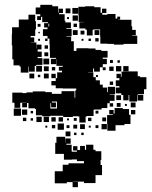

<svg xmlns="http://www.w3.org/2000/svg" viewBox="-20 -546 630 796"><path d="M64 -99H40V-120H31V-162H73V-160H90V-163H116V-167H168V-164H195V-157H216H235V-168H289V-141H292V-171H296V-179H284H240V-180H211V-222H193V-240H211V-222H217V-246H237V-253H224V-269H240V-273H214V-301H213V-280H191V-302H212V-306H187V-335H186V-364H185V-386H177V-376H167V-386H177V-397H158V-425H177V-432H163V-450H179V-454H155V-476H150V-463H134V-479H147V-487H128V-515H147V-526H197V-520H221V-494H223V-510H241V-492H225V-487H248V-460H251V-453H274V-429H255V-426H277V-396H255V-394H275V-375H286V-335H297V-346H347V-345H376V-339H400V-335H426V-307H406V-302H423V-280H406V-267H418V-255H406V-267H394V-249H370V-262H366V-247H345V-246H367V-226H377V-213H394V-195H406V-183H424V-164H427V-186H457V-156H435V-154H455V-128H435V-118H425V-98H401V-92H372V-91H368V-65H340V-63H335V-38H309V-63H304V-64H282V-61H242V-66H217H189V-64H155V-68H129V-94H155H125V-97H98V-119H92V-101H72V-120H64ZM364 -399H340V-423H334V-428H309V-454H326V-455H306V-484H305V-518H333V-520H371V-516H397V-493H403V-510H421V-492H404V-485H425V-488H459V-469H466V-477H478V-465H470V-464H479H525V-437H528V-422H543V-400H528V-398H549V-364H519H492V-361H452V-364H425V-365H396V-394H395V-424H370V-423H364ZM304 -489H280V-513H304ZM272 -491H252V-511H272ZM98 -245H66V-270H61V-275H36V-300H31V-342V-358H29V-404H30V-433H58V-465H98V-485H126V-458H129V-424H126V-397H107V-391H122V-371H108V-370H131V-345H132V-361H152V-341H136V-332H153V-310H136V-305H156V-277H130V-273H124V-249H100V-270H98ZM303 -460H281V-482H303ZM266 -467H258V-475H266ZM404 -457H414H404ZM299 -434H285V-448H299ZM184 -436V-448H181V-436ZM148 -435H136V-447H148ZM392 -401H372V-421H392ZM302 -401H282V-421H302ZM330 -403H314V-419H330ZM145 -408H139V-414H145ZM389 -374H375V-388H389ZM357 -376H347V-386H357ZM326 -377H318V-385H326ZM146 -377H138V-385H146ZM179 -344H165V-358H179ZM180 -313H164V-329H180ZM184 -279H160V-303H184ZM448 -285H436V-297H448ZM477 -286H467V-296H477ZM154 -249H130V-273H154ZM513 -130H491V-152H483V-159H460V-183H475V-189H460V-213H475V-222H463V-240H481V-228H484V-249H513V-250H491V-272H513V-250H551V-230H561V-226H587V-176H577V-156H551V-153H574V-129H550V-152H548V-125H516V-152H513ZM483 -250H461V-272H483ZM182 -251H162V-271H182ZM451 -252H433V-270H451ZM209 -254H195V-268H209ZM122 -221H102V-241H122ZM182 -221H162V-241H182ZM147 -226H137V-236H147ZM386 -227H378V-235H386ZM211 -192H193V-210H211ZM449 -194H435V-208H449ZM482 -131H462V-151H482ZM212 -101H192V-118H189V-96H216V-125H195V-121H212ZM73 -121H90V-122H73ZM542 -101H522V-121H542ZM480 -103H464V-119H480ZM449 -104H435V-118H449ZM506 -107H498V-115H506ZM459 -4H425V-33H424V-69H448V-72H433V-90H451V-75H455V-98H489V-75V-94H515V-70H521V-32H496V-27H459ZM67 -66H37V-96H67ZM93 -70H71V-92H93ZM541 -72H523V-90H541ZM388 -75H376V-87H388ZM117 -76H107V-86H117ZM153 -40H131V-62H153ZM183 -40H161V-62H183ZM241 -42H223V-60H241ZM211 -42H193V-60H211ZM420 -43H404V-59H420ZM89 -44H75V-58H89ZM359 -44H345V-58H359ZM298 -45H286V-57H298ZM117 -46H107V-56H117ZM266 -47H258V-55H266ZM245 -8H219V-34H245ZM423 -10H401V-32H423ZM332 -11H312V-31H332ZM300 -13H284V-29H300ZM209 -14H195V-28H209ZM268 -15H256V-27H268ZM388 -15H376V-27H388ZM176 -17H168V-25H176ZM356 -17H348V-25H356ZM272 19H252V-1H272ZM327 14H317V4H327ZM297 14H287V4H297ZM273 50H255V54H277V82H279V83H299V78H283V60H301V76H312V59H332V75H337V54H367V75H376V81H400V117H397V138H403V180H376V213H328V207H310H282V208H303V230H281V209H257V214H207V164H240V137H264V131H294H328V123V122H299V115H279V116H245V92H209V46H214V21H250V46H251V28H273Z"/></svg>

Font: Rubik Storm
Style: Regular
Weight: 400
Designer: Hubert and Fischer, NaN
Foundry: Hubert and Fischer, NaN
Version: Version 2.201